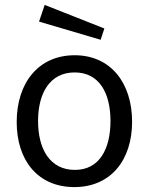

<svg xmlns="http://www.w3.org/2000/svg" viewBox="-20 -752 605 782"><path d="M162 -732 139 -664 390 -590 405 -636ZM283 10C431 10 518 -100 518 -256C518 -414 431 -527 284 -527C137 -527 48 -415 48 -255C48 -99 134 10 283 10ZM285 -60C182 -60 135 -147 135 -259C135 -371 182 -457 284 -457C385 -457 430 -372 430 -259C430 -147 386 -60 285 -60Z"/></svg>

Font: United Sans
Style: Regular
Weight: 400
Designer: Pablo Impallari, Rodrigo Fuenzalida (Modified by Dan O. Williams)
Version: Version 1.000;PS 001.000;hotconv 1.0.88;makeotf.lib2.5.64775